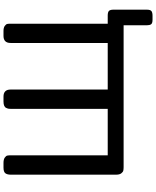

<svg xmlns="http://www.w3.org/2000/svg" viewBox="84 -818 901 1109"><g transform="rotate(-90 534.5 -263.5)"><path d="M80.1 -43V-651.9Q80.1 -671.9 88.1 -682.9Q96.2 -693.8 121.1 -693.8H147.9Q168 -693.8 178.5 -686.5Q189 -679.2 190.4 -671.6Q191.9 -664.1 191.9 -650.9V-91.8H460V-647Q460 -658.2 460.9 -664.1Q461.9 -669.9 465.6 -678Q469.2 -686 478.5 -689.9Q487.8 -693.8 502.9 -693.8H530.8Q571.8 -693.8 571.8 -652.8V-91.8H840.8V-652.8Q840.8 -693.8 881.8 -693.8H910.2Q929.2 -693.8 939.2 -686.5Q949.2 -679.2 950.7 -672.1Q952.1 -665 952.1 -651.9V-91.8H999Q1018.1 -91.8 1025.6 -85Q1033.2 -78.1 1033.2 -58.1V132.8Q1033.2 154.8 1024.7 160.9Q1016.1 167 998 167H975.1Q954.1 167 948.5 158.4Q942.9 149.9 942.9 132.8V0H124Q110.8 0 103 -2Q95.2 -3.9 87.6 -13.9Q80.1 -23.9 80.1 -43Z"/></g></svg>

Font: CMU Sans Serif Demi Condensed
Style: DemiCondensed
Weight: 600
Width: 3
Version: Version 0.7.0